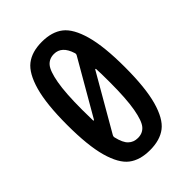

<svg xmlns="http://www.w3.org/2000/svg" viewBox="-220 -835 940 940"><g transform="rotate(-45 250.0 -365.0)"><path d="M250 -656.2Q216.8 -656.2 197.3 -633.3Q177.7 -610.4 166 -545.4Q154.3 -480.5 154.3 -365.2Q154.3 -313.5 155.3 -291Q155.3 -289.1 157.2 -288.1Q159.2 -287.1 160.2 -289.1L323.2 -571.3Q328.1 -579.1 325.2 -586.9Q303.7 -656.2 250 -656.2ZM250 -74.2Q283.2 -74.2 302.7 -97.2Q322.3 -120.1 334 -185.1Q345.7 -250 345.7 -365.2Q345.7 -431.6 343.8 -458Q343.8 -460 341.8 -460.4Q339.8 -460.9 338.9 -459L173.8 -172.9Q168.9 -165 170.9 -157.2Q181.6 -111.3 201.2 -92.8Q220.7 -74.2 250 -74.2ZM361.3 -22.5Q319.3 9.8 250 9.8Q180.7 9.8 138.7 -22.5Q96.7 -54.7 73.2 -138.2Q49.8 -221.7 49.8 -364.7Q49.8 -507.8 73.2 -591.3Q96.7 -674.8 138.7 -707.5Q180.7 -740.2 250 -740.2Q319.3 -740.2 361.3 -707.5Q403.3 -674.8 426.8 -591.3Q450.2 -507.8 450.2 -364.7Q450.2 -221.7 426.8 -138.2Q403.3 -54.7 361.3 -22.5Z"/></g></svg>

Font: Rounded Mgen+ 1mn medium
Style: Regular
Weight: 500
Designer: [Source Han Sans]
Ryoko NISHIZUKA  (kana & ideographs); Paul D. Hunt (Latin, Greek & Cyrillic); Wenlong ZHANG  (bopomofo
Version: Version 1.059.20150602